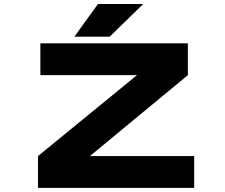

<svg xmlns="http://www.w3.org/2000/svg" viewBox="-20 -910 1090 930"><path d="M340.5 -732.5 454.5 -890.5H673.5L511.5 -732.5ZM415.5 -154H920.5V0H164V-154L643.5 -546H175.5V-700H890V-546Z"/></svg>

Font: League Mono Extended ExtraBold
Style: Regular
Weight: 800
Width: 9
Designer: Tyler Finck
Foundry: The League of Moveable Type / Tyler Finck
Version: Version 2.210